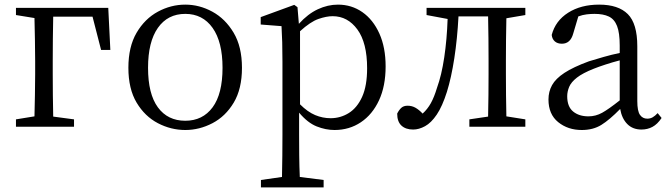

<svg xmlns="http://www.w3.org/2000/svg" viewBox="-20 -548 2891 830"><path d="M380 -476H210Q209 -434 208.5 -380Q208 -326 208 -283V-228Q208 -189 208.5 -137.5Q209 -86 210 -44L300 -32V0H49V-32L129 -45Q130 -86 131 -137.5Q132 -189 132 -228V-283Q132 -324 131 -376.5Q130 -429 129 -470L49 -483V-514H448L457 -332H417Z M781 14Q719 14 662.5 -15.5Q606 -45 570.5 -104.5Q535 -164 535 -255Q535 -346 570.5 -406.5Q606 -467 662.5 -497.5Q719 -528 781 -528Q842 -528 898 -497.5Q954 -467 990 -406.5Q1026 -346 1026 -255Q1026 -164 990.5 -104.5Q955 -45 898.5 -15.5Q842 14 781 14ZM781 -26Q856 -26 899 -84Q942 -142 942 -255Q942 -367 899 -427.5Q856 -488 781 -488Q705 -488 662.5 -427.5Q620 -367 620 -255Q620 -142 662.5 -84Q705 -26 781 -26Z M1277 -413V-97Q1310 -64 1342.5 -50.5Q1375 -37 1409 -37Q1452 -37 1488 -59.5Q1524 -82 1545.5 -129.5Q1567 -177 1567 -253Q1567 -363 1525 -420.5Q1483 -478 1418 -478Q1391 -478 1356.5 -466Q1322 -454 1277 -413ZM1266 -517 1272 -445Q1311 -488 1354 -508Q1397 -528 1441 -528Q1500 -528 1546.5 -495.5Q1593 -463 1620 -403Q1647 -343 1647 -261Q1647 -176 1618.5 -114.5Q1590 -53 1540 -19.5Q1490 14 1426 14Q1388 14 1349 -1.5Q1310 -17 1273 -61V32Q1273 76 1273.5 123.5Q1274 171 1276 217L1379 230V262H1108V230L1199 217Q1200 172 1200.5 125Q1201 78 1201 34V-282Q1201 -330 1200 -365Q1199 -400 1197 -435L1107 -442V-474L1252 -527Z M2251 -483 2169 -469Q2168 -428 2167.5 -376.5Q2167 -325 2167 -286V-228Q2167 -189 2167.5 -137.5Q2168 -86 2169 -45L2251 -32V0H2009V-32L2090 -44Q2091 -86 2091.5 -137.5Q2092 -189 2092 -228V-286Q2092 -327 2091.5 -381.5Q2091 -436 2090 -477H1962Q1957 -381 1944 -296.5Q1931 -212 1912 -151Q1892 -88 1868 -52.5Q1844 -17 1817.5 -2.5Q1791 12 1766 12Q1734 12 1715.5 -5Q1697 -22 1697 -57Q1705 -73 1715 -82Q1725 -91 1742 -91Q1761 -91 1776.5 -82Q1792 -73 1807 -57Q1828 -76 1842.5 -102Q1857 -128 1869 -168Q1889 -223 1900.5 -300.5Q1912 -378 1915 -466L1824 -483V-514H2251Z M2659 -114V-287Q2628 -279 2597.5 -269Q2567 -259 2547 -251Q2499 -232 2474 -212.5Q2449 -193 2440.5 -172.5Q2432 -152 2432 -132Q2432 -87 2457.5 -66Q2483 -45 2524 -45Q2555 -45 2583 -60.5Q2611 -76 2659 -114ZM2823 -59 2840 -38Q2822 -11 2800.5 0.5Q2779 12 2753 12Q2715 12 2691.5 -12Q2668 -36 2661 -77Q2615 -30 2579.5 -8Q2544 14 2495 14Q2435 14 2393 -20Q2351 -54 2351 -118Q2351 -152 2366.5 -180Q2382 -208 2420 -233Q2458 -258 2526 -283Q2555 -292 2590 -302Q2625 -312 2659 -319V-351Q2659 -406 2647.5 -435.5Q2636 -465 2612 -476.5Q2588 -488 2550 -488Q2534 -488 2516.5 -486Q2499 -484 2480 -477L2458 -403Q2446 -359 2409 -359Q2390 -359 2378.5 -369Q2367 -379 2365 -397Q2381 -458 2436 -493Q2491 -528 2570 -528Q2653 -528 2694 -487Q2735 -446 2735 -348V-111Q2735 -68 2746.5 -51.5Q2758 -35 2778 -35Q2791 -35 2801.5 -41Q2812 -47 2823 -59Z"/></svg>

Font: Shippori Mincho TTF
Style: Regular
Weight: 400
Version: Version 2.100